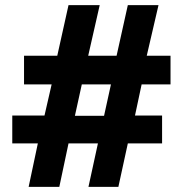

<svg xmlns="http://www.w3.org/2000/svg" viewBox="-20 -720 700 751"><path d="M92 11H212L248 -159H363L326 11H443L480 -159H614V-268H508L534 -390H647V-502H554L600 -700H480L436 -502H325L370 -700H248L204 -502H74V-390H182L154 -268H28V-159H128ZM273 -267 300 -390H414L387 -267Z"/></svg>

Font: Archivo Black
Style: Italic
Weight: 900
Italic angle: -10°
Designer: Hector Gatti
Foundry: Omnibus-Type
Version: Version 2.001